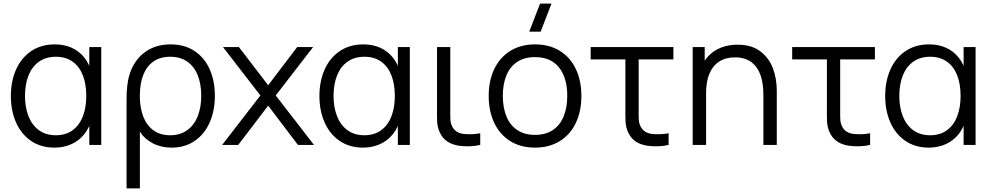

<svg xmlns="http://www.w3.org/2000/svg" viewBox="-20 -800 5476 1060"><path d="M280.7 15Q206 15 151.6 -22.1Q97.2 -59.2 68.6 -123.9Q40 -188.7 40 -270Q40 -351.7 68.8 -416.3Q97.5 -481 152.4 -518Q207.3 -555 282.7 -555Q334.5 -555 376.2 -536.2Q417.8 -517.3 445.9 -481.8Q474 -446.2 486.3 -397.3L473 -371V-540H539V0H473V-170.7L486.3 -144.3Q474 -95 445.2 -59.1Q416.5 -23.2 374.3 -4.1Q332.2 15 280.7 15ZM288 -53.3Q343.2 -53.3 380.9 -81.1Q418.7 -108.8 437.5 -157.8Q456.3 -206.8 456.3 -270.7Q456.3 -335.2 437.6 -383.7Q418.8 -432.2 381.2 -459.4Q343.5 -486.7 288.7 -486.7Q233.5 -486.7 195.1 -459.4Q156.7 -432.2 137.3 -383.2Q118 -334.3 118 -270.3Q118 -207.8 137.1 -158.8Q156.2 -109.7 194.4 -81.5Q232.7 -53.3 288 -53.3Z M678.7 -237.3Q678.7 -266.2 679.4 -287Q680.2 -307.8 682.3 -324.7Q689.3 -392.5 719.6 -444.5Q749.8 -496.5 801.6 -525.8Q853.3 -555 922 -555Q999.3 -555 1054.4 -518.1Q1109.5 -481.2 1137.9 -416.9Q1166.3 -352.7 1166.3 -271.3Q1166.3 -189.3 1137.8 -124.3Q1109.2 -59.3 1055.1 -22.2Q1001 15 927.7 15Q869.7 15 823.8 -8.8Q777.8 -32.7 752.3 -73.3V240H678.7ZM919.7 -53.3Q975 -53.3 1013.5 -81.2Q1052 -109 1071.5 -158.2Q1091 -207.3 1091 -271Q1091 -334.8 1072 -383.5Q1053 -432.2 1014.5 -459.4Q976 -486.7 919.7 -486.7Q863.7 -486.7 826.1 -459.8Q788.5 -432.8 770.2 -384.4Q752 -336 752 -271.3Q752 -206.3 770.5 -157.4Q789 -108.5 826.6 -80.9Q864.2 -53.3 919.7 -53.3Z M1206.5 0 1417.5 -273 1211.2 -540H1299.2L1460.5 -329.3L1620.5 -540H1708.5L1502.2 -273L1713.5 0H1624.8L1460.5 -216.7L1295.2 0Z M1984.2 15Q1909.5 15 1855.1 -22.1Q1800.7 -59.2 1772.1 -123.9Q1743.5 -188.7 1743.5 -270Q1743.5 -351.7 1772.2 -416.3Q1801 -481 1855.9 -518Q1910.8 -555 1986.2 -555Q2038 -555 2079.7 -536.2Q2121.3 -517.3 2149.4 -481.8Q2177.5 -446.2 2189.8 -397.3L2176.5 -371V-540H2242.5V0H2176.5V-170.7L2189.8 -144.3Q2177.5 -95 2148.8 -59.1Q2120 -23.2 2077.8 -4.1Q2035.7 15 1984.2 15ZM1991.5 -53.3Q2046.7 -53.3 2084.4 -81.1Q2122.2 -108.8 2141 -157.8Q2159.8 -206.8 2159.8 -270.7Q2159.8 -335.2 2141.1 -383.7Q2122.3 -432.2 2084.7 -459.4Q2047 -486.7 1992.2 -486.7Q1937 -486.7 1898.6 -459.4Q1860.2 -432.2 1840.8 -383.2Q1821.5 -334.3 1821.5 -270.3Q1821.5 -207.8 1840.6 -158.8Q1859.7 -109.7 1897.9 -81.5Q1936.2 -53.3 1991.5 -53.3Z M2515.3 4.7Q2479.3 -0.5 2453.2 -16.5Q2427 -32.5 2410.7 -63.3Q2402 -80 2398 -97.4Q2394 -114.8 2393.2 -132.3Q2392.3 -149.8 2392.5 -180Q2392.7 -183.8 2392.7 -187.8Q2392.7 -191.7 2392.7 -195.7V-540H2466V-198.3V-179.2Q2465.5 -148.5 2467.2 -132Q2469 -115.5 2477 -100.7Q2487.3 -81.8 2503.3 -72.3Q2519.3 -62.8 2542 -60.3Q2587.7 -56 2631.3 -64.3V0Q2605.5 6.5 2573 7.5Q2540.5 8.5 2515.3 4.7Z M2964.8 -625H2901.8L2961.5 -780H3024.5ZM2933.7 15Q2854.5 15 2796.8 -21.1Q2739.2 -57.2 2708.6 -121.9Q2678 -186.7 2678 -270.7Q2678 -355.2 2709.1 -419.6Q2740.2 -484 2798.1 -519.5Q2856 -555 2933.7 -555Q3013.2 -555 3070.9 -519.1Q3128.7 -483.2 3159.2 -418.8Q3189.7 -354.5 3189.7 -270.7Q3189.7 -185.7 3158.9 -121.1Q3128.2 -56.5 3070.2 -20.8Q3012.3 15 2933.7 15ZM2933.7 -55.3Q2992.2 -55.3 3032.1 -82.1Q3072 -108.8 3091.8 -157.4Q3111.7 -206 3111.7 -270.7Q3111.7 -370.5 3066.2 -427.6Q3020.7 -484.7 2933.7 -484.7Q2874.5 -484.7 2834.8 -457.8Q2795 -431 2775.5 -383Q2756 -335 2756 -270.7Q2756 -205 2776.2 -156.5Q2796.5 -108 2836.2 -81.7Q2876 -55.3 2933.7 -55.3Z M3555.3 4.7Q3519.3 -0.5 3493.2 -16.5Q3467 -32.5 3450.7 -63.3Q3442 -80 3438 -97.4Q3434 -114.8 3433.2 -132.3Q3432.3 -149.8 3432.5 -180Q3432.7 -183.8 3432.7 -187.8Q3432.7 -191.7 3432.7 -195.7V-472H3241V-540H3697.7V-472H3506V-198.3V-179.2Q3505.5 -148.5 3507.2 -132Q3509 -115.5 3517 -100.7Q3527.3 -81.8 3543.3 -72.3Q3559.3 -62.8 3582 -60.3Q3627.7 -56 3671.3 -64.3V0Q3645.5 6.5 3613 7.5Q3580.5 8.5 3555.3 4.7Z M4194.5 -275.7Q4194.5 -340 4178.7 -385.3Q4162.8 -430.7 4127.9 -457Q4093 -483.3 4037.8 -483.3Q3986.2 -483.3 3950.6 -460.2Q3915 -437.2 3896.6 -393.2Q3878.2 -349.3 3878.2 -288L3826.2 -299.7Q3826.2 -380.7 3854.7 -437.9Q3883.2 -495.2 3934.1 -524.2Q3985 -553.3 4052.2 -553.3Q4129.2 -553.3 4177.6 -516.5Q4226 -479.7 4247.2 -422.8Q4268.5 -366 4268.5 -297V0H4194.5ZM3804.2 0V-540H3870.5V-407H3878.2V0Z M4667.8 4.7Q4631.8 -0.5 4605.7 -16.5Q4579.5 -32.5 4563.2 -63.3Q4554.5 -80 4550.5 -97.4Q4546.5 -114.8 4545.7 -132.3Q4544.8 -149.8 4545 -180Q4545.2 -183.8 4545.2 -187.8Q4545.2 -191.7 4545.2 -195.7V-472H4353.5V-540H4810.2V-472H4618.5V-198.3V-179.2Q4618 -148.5 4619.8 -132Q4621.5 -115.5 4629.5 -100.7Q4639.8 -81.8 4655.8 -72.3Q4671.8 -62.8 4694.5 -60.3Q4740.2 -56 4783.8 -64.3V0Q4758 6.5 4725.5 7.5Q4693 8.5 4667.8 4.7Z M5107.7 15Q5033 15 4978.6 -22.1Q4924.2 -59.2 4895.6 -123.9Q4867 -188.7 4867 -270Q4867 -351.7 4895.8 -416.3Q4924.5 -481 4979.4 -518Q5034.3 -555 5109.7 -555Q5161.5 -555 5203.2 -536.2Q5244.8 -517.3 5272.9 -481.8Q5301 -446.2 5313.3 -397.3L5300 -371V-540H5366V0H5300V-170.7L5313.3 -144.3Q5301 -95 5272.2 -59.1Q5243.5 -23.2 5201.3 -4.1Q5159.2 15 5107.7 15ZM5115 -53.3Q5170.2 -53.3 5207.9 -81.1Q5245.7 -108.8 5264.5 -157.8Q5283.3 -206.8 5283.3 -270.7Q5283.3 -335.2 5264.6 -383.7Q5245.8 -432.2 5208.2 -459.4Q5170.5 -486.7 5115.7 -486.7Q5060.5 -486.7 5022.1 -459.4Q4983.7 -432.2 4964.3 -383.2Q4945 -334.3 4945 -270.3Q4945 -207.8 4964.1 -158.8Q4983.2 -109.7 5021.4 -81.5Q5059.7 -53.3 5115 -53.3Z"/></svg>

Font: Manrope
Style: Regular
Weight: 400
Designer: Mikhail Sharanda
Foundry: Mikhail Sharanda
Version: Version 4.503